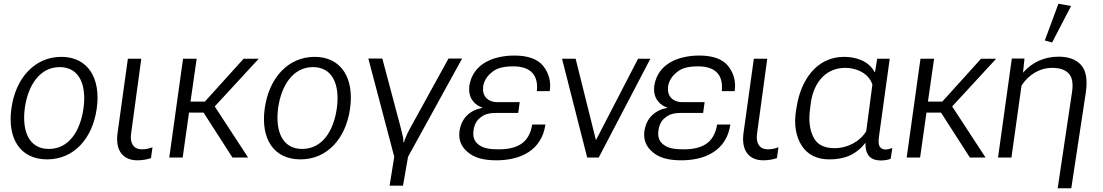

<svg xmlns="http://www.w3.org/2000/svg" viewBox="-20 -845 5916 1030"><path d="M233 10C377 10 477 -103 499 -263C522 -425 452 -540 309 -540C166 -540 63 -426 41 -262C19 -102 88 10 233 10ZM242 -46C135 -46 97 -142 113 -265C130 -388 194 -485 300 -485C406 -485 445 -389 428 -265C411 -141 349 -46 242 -46Z M718 15C747 15 774 9 790 3L798 -55C780 -48 762 -44 743 -44C718 -44 702 -52 693 -67C682 -82 679 -107 685 -141L738 -530H666L612 -141C603 -87 611 -48 630 -23C650 3 679 15 718 15Z M888 0H960L994 -241H1072L1227 0H1311L1132 -274L1368 -530H1287L1079 -300H1002L1035 -530H962Z M1592 10C1736 10 1836 -103 1858 -263C1881 -425 1811 -540 1668 -540C1525 -540 1422 -426 1400 -262C1378 -102 1447 10 1592 10ZM1601 -46C1494 -46 1456 -142 1472 -265C1489 -388 1553 -485 1659 -485C1765 -485 1804 -389 1787 -265C1770 -141 1708 -46 1601 -46Z M2070 151H2142L2169 -4L2459 -531H2386L2179 -155C2168 -135 2161 -120 2157 -109C2152 -99 2149 -90 2148 -82H2144C2144 -89 2144 -99 2142 -109C2140 -119 2136 -134 2131 -155L2031 -531H1956L2095 -4Z M2643 15C2772 15 2886 -38 2906 -177H2835C2819 -76 2752 -44 2656 -44C2619 -44 2574 -46 2545 -71C2523 -89 2516 -113 2520 -143C2524 -174 2535 -198 2557 -214C2576 -231 2603 -239 2638 -239H2760L2768 -297H2650C2622 -297 2603 -305 2588 -320C2574 -336 2569 -355 2572 -382C2577 -410 2591 -435 2617 -456C2642 -479 2679 -489 2733 -489C2828 -489 2869 -441 2860 -356H2929C2937 -406 2925 -451 2895 -490C2865 -528 2813 -547 2740 -547C2631 -547 2518 -506 2498 -386C2494 -352 2500 -324 2518 -302C2530 -286 2548 -274 2570 -267C2501 -254 2456 -213 2445 -142C2439 -96 2453 -60 2488 -30C2523 1 2573 15 2643 15Z M3403 -530 3177 -93 3068 -530H2995L3130 0H3192L3469 -530Z M3635 15C3764 15 3878 -38 3898 -177H3827C3811 -76 3744 -44 3648 -44C3611 -44 3566 -46 3537 -71C3515 -89 3508 -113 3512 -143C3516 -174 3527 -198 3549 -214C3568 -231 3595 -239 3630 -239H3752L3760 -297H3642C3614 -297 3595 -305 3580 -320C3566 -336 3561 -355 3564 -382C3569 -410 3583 -435 3609 -456C3634 -479 3671 -489 3725 -489C3820 -489 3861 -441 3852 -356H3921C3929 -406 3917 -451 3887 -490C3857 -528 3805 -547 3732 -547C3623 -547 3510 -506 3490 -386C3486 -352 3492 -324 3510 -302C3522 -286 3540 -274 3562 -267C3493 -254 3448 -213 3437 -142C3431 -96 3445 -60 3480 -30C3515 1 3565 15 3635 15Z M4076 15C4105 15 4132 9 4148 3L4156 -55C4138 -48 4120 -44 4101 -44C4076 -44 4060 -52 4051 -67C4040 -82 4037 -107 4043 -141L4096 -530H4024L3970 -141C3961 -87 3969 -48 3988 -23C4008 3 4037 15 4076 15Z M4429 10C4510 10 4571 -14 4622 -78H4623C4622 -47 4628 -25 4641 -9C4654 7 4674 15 4703 16C4725 16 4746 12 4758 7L4767 -51C4756 -47 4743 -43 4732 -43C4717 -43 4706 -48 4700 -58C4693 -67 4692 -84 4695 -110L4753 -530H4686L4674 -458H4672C4641 -518 4572 -540 4508 -540C4357 -540 4275 -409 4254 -273L4251 -257C4238 -178 4249 -115 4280 -65C4312 -15 4362 10 4429 10ZM4458 -50C4402 -50 4364 -69 4345 -107C4325 -144 4317 -194 4325 -255L4328 -279C4338 -385 4398 -481 4515 -481C4574 -481 4641 -452 4660 -391L4627 -141C4592 -84 4524 -50 4458 -50Z M4844 0H4916L4950 -241H5028L5183 0H5267L5088 -274L5324 -530H5243L5035 -300H4958L4991 -530H4918Z M5654 165H5727L5805 -349C5815 -419 5806 -469 5778 -498C5751 -527 5711 -541 5659 -541C5584 -541 5517 -512 5468 -455L5476 -531H5408L5334 0H5406L5460 -386C5496 -442 5556 -481 5624 -481C5665 -481 5694 -471 5713 -451C5732 -431 5738 -398 5731 -351ZM5624 -617 5726 -813 5658 -825 5585 -628Z"/></svg>

Font: Cheyenne Sans Light
Style: Italic
Weight: 300
Italic angle: -8.13011°
Designer: The Public Sans project authors (U.S. Web Design System), Libre Franklin designed by Pablo Impallari and Rodrigo Fuenzal
Foundry: The Cheyenne Sans Project Authors
Version: Version 2.007